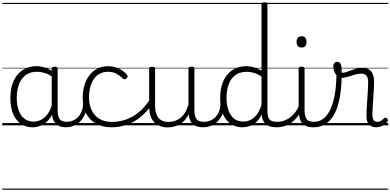

<svg xmlns="http://www.w3.org/2000/svg" viewBox="-20 -1100 3427 1685"><path d="M265 17Q209 17 165 -12Q121 -41 96 -98Q71 -155 71 -238Q71 -288 80.5 -331Q90 -374 109 -408.5Q128 -443 156 -467.5Q184 -492 220 -505.5Q256 -519 301 -519Q339 -519 376 -506.5Q413 -494 448 -470V-419Q409 -449 373.5 -459.5Q338 -470 302 -470Q270 -470 243 -460.5Q216 -451 194.5 -432Q173 -413 158 -385.5Q143 -358 135 -322Q127 -286 127 -242Q127 -180 143.5 -133Q160 -86 193 -59.5Q226 -33 274 -33Q308 -33 340.5 -49Q373 -65 399.5 -101.5Q426 -138 442 -202L461 -159Q440 -85 406 -47Q372 -9 335 4Q298 17 265 17ZM560 17Q527 17 502.5 7Q478 -3 463 -22Q448 -41 441 -69Q434 -97 434 -132V-495Q434 -506 440.5 -510.5Q447 -515 461 -515Q474 -515 480 -510.5Q486 -506 486 -496V-133Q486 -81 503 -56Q520 -31 566 -31Q573 -31 577.5 -23.5Q582 -16 581.5 -7Q581 2 576 9.5Q571 17 560 17ZM0 555H622V565H0ZM0 -20H622V0H0ZM0 -505H622V-500H0ZM0 -1075H622V-1065H0Z M557 17Q546 17 540.5 9.5Q535 2 535.5 -7Q536 -16 543 -23.5Q550 -31 563 -31Q596 -31 622.5 -43Q649 -55 668 -76Q687 -97 697.5 -125Q708 -153 709 -186Q710 -198 719 -201.5Q728 -205 736.5 -201.5Q745 -198 744 -186Q743 -142 728.5 -104.5Q714 -67 689.5 -40Q665 -13 631 2Q597 17 557 17ZM622 555V565ZM622 -20V0ZM622 -505V-500ZM622 -1075V-1065Z M960 17Q842 17 774 -52Q706 -121 706 -243Q706 -303 721.5 -353.5Q737 -404 766 -441Q795 -478 836.5 -498.5Q878 -519 931 -519Q977 -519 1021 -499Q1065 -479 1096 -442Q1101 -435 1100.5 -428.5Q1100 -422 1091 -413Q1082 -404 1074 -404Q1066 -404 1060 -410Q1030 -437 1001.5 -453.5Q973 -470 928 -470Q890 -470 859 -455Q828 -440 806.5 -410.5Q785 -381 773 -339.5Q761 -298 761 -245Q761 -179 785.5 -130.5Q810 -82 854.5 -56Q899 -30 961 -30Q971 -30 977 -23Q983 -16 983 -6.5Q983 3 977.5 10Q972 17 960 17ZM622 555H1157V565H622ZM622 -20H1157V0H622ZM622 -505H1157V-500H622ZM622 -1075H1157V-1065H622Z M959 17Q947 17 941 10Q935 3 935 -6.5Q935 -16 941.5 -23Q948 -30 960 -30Q1025 -30 1084.5 -50.5Q1144 -71 1196 -113.5Q1248 -156 1292 -221Q1297 -228 1306.5 -225Q1316 -222 1321.5 -213.5Q1327 -205 1321 -195Q1276 -125 1219 -77.5Q1162 -30 1096 -6.5Q1030 17 959 17ZM1157 555V565ZM1157 -20V0ZM1157 -505V-500ZM1157 -1075V-1065Z M1452 18Q1404 18 1367 -1.5Q1330 -21 1309.5 -61.5Q1289 -102 1289 -166V-496Q1289 -505 1295 -509.5Q1301 -514 1314 -514Q1328 -514 1334.5 -509.5Q1341 -505 1341 -496V-171Q1341 -127 1353.5 -95.5Q1366 -64 1392 -47Q1418 -30 1459 -30Q1488 -30 1515 -39Q1542 -48 1565 -66.5Q1588 -85 1606 -115Q1624 -145 1634 -186V-496Q1634 -506 1640.5 -510.5Q1647 -515 1661 -515Q1674 -515 1680 -510.5Q1686 -506 1686 -496V-137Q1686 -78 1704.5 -54.5Q1723 -31 1770 -31Q1780 -31 1784.5 -23.5Q1789 -16 1788.5 -7Q1788 2 1782 9.5Q1776 17 1764 17Q1734 17 1712 10.5Q1690 4 1674.5 -9Q1659 -22 1650 -41.5Q1641 -61 1637 -87L1636 -100Q1621 -66 1599.5 -43Q1578 -20 1553.5 -7Q1529 6 1503 12Q1477 18 1452 18ZM1157 555H1828V565H1157ZM1157 -20H1828V0H1157ZM1157 -505H1828V-500H1157ZM1157 -1075H1828V-1065H1157Z M1763 17Q1752 17 1746.5 9.5Q1741 2 1741.5 -7Q1742 -16 1749 -23.5Q1756 -31 1769 -31Q1802 -31 1828.5 -43Q1855 -55 1874 -76Q1893 -97 1903.5 -125Q1914 -153 1915 -186Q1916 -198 1925 -201.5Q1934 -205 1942.5 -201.5Q1951 -198 1950 -186Q1949 -142 1934.5 -104.5Q1920 -67 1895.5 -40Q1871 -13 1837 2Q1803 17 1763 17ZM1828 555V565ZM1828 -20V0ZM1828 -505V-500ZM1828 -1075V-1065Z M2105 17Q2050 17 2006 -12Q1962 -41 1937 -98Q1912 -155 1912 -238Q1912 -288 1921.5 -331Q1931 -374 1950 -408.5Q1969 -443 1997 -467.5Q2025 -492 2061.5 -505.5Q2098 -519 2143 -519Q2176 -519 2209 -509Q2242 -499 2275 -480V-1061Q2275 -1071 2281.5 -1075.5Q2288 -1080 2302 -1080Q2315 -1080 2321 -1075.5Q2327 -1071 2327 -1061V-129Q2327 -73 2344.5 -52Q2362 -31 2413 -31Q2422 -31 2426 -23.5Q2430 -16 2429.5 -7Q2429 2 2423.5 9.5Q2418 17 2407 17Q2375 17 2351 10Q2327 3 2311.5 -11Q2296 -25 2287.5 -45.5Q2279 -66 2277 -92V-96Q2255 -50 2225 -25Q2195 0 2164 8.5Q2133 17 2105 17ZM2115 -33Q2147 -33 2177 -47Q2207 -61 2232.5 -93Q2258 -125 2275 -181V-428Q2240 -452 2207.5 -461Q2175 -470 2143 -470Q2111 -470 2083.5 -460.5Q2056 -451 2034.5 -432Q2013 -413 1998.5 -385.5Q1984 -358 1976 -322Q1968 -286 1968 -242Q1968 -180 1984.5 -133Q2001 -86 2033.5 -59.5Q2066 -33 2115 -33ZM1828 555H2469V565H1828ZM1828 -20H2469V0H1828ZM1828 -505H2469V-500H1828ZM1828 -1075H2469V-1065H1828Z M2404 17Q2393 17 2387.5 9.5Q2382 2 2382.5 -7Q2383 -16 2390 -23.5Q2397 -31 2410 -31Q2447 -31 2478 -43Q2509 -55 2533 -75Q2557 -95 2575 -120Q2593 -145 2603 -172Q2607 -183 2616 -182.5Q2625 -182 2631 -174.5Q2637 -167 2634 -157Q2623 -124 2603 -93Q2583 -62 2554.5 -37Q2526 -12 2488 2.5Q2450 17 2404 17ZM2469 555V565ZM2469 -20V0ZM2469 -505V-500ZM2469 -1075V-1065Z M2731 17Q2693 17 2667.5 6.5Q2642 -4 2627.5 -24Q2613 -44 2607 -72.5Q2601 -101 2601 -137V-496Q2601 -506 2607 -510.5Q2613 -515 2626 -515Q2640 -515 2646.5 -510.5Q2653 -506 2653 -496V-137Q2653 -82 2669.5 -56.5Q2686 -31 2737 -31Q2746 -31 2750.5 -23.5Q2755 -16 2754.5 -7Q2754 2 2748.5 9.5Q2743 17 2731 17ZM2627 -683Q2605 -683 2594 -695.5Q2583 -708 2583 -732Q2583 -757 2594 -769.5Q2605 -782 2627 -782Q2648 -782 2659 -769.5Q2670 -757 2670 -732Q2671 -707 2659.5 -695Q2648 -683 2627 -683ZM2469 555H2794V565H2469ZM2469 -20H2794V0H2469ZM2469 -505H2794V-500H2469ZM2469 -1075H2794V-1065H2469Z M2732 17Q2719 17 2713.5 9.5Q2708 2 2709.5 -7Q2711 -16 2718.5 -23.5Q2726 -31 2738 -31Q2777 -31 2811 -53.5Q2845 -76 2872 -125Q2899 -174 2915 -253.5Q2931 -333 2933 -447Q2933 -453 2940 -456Q2947 -459 2955.5 -458Q2964 -457 2971 -452.5Q2978 -448 2978 -438Q2977 -312 2958 -225Q2939 -138 2906 -84.5Q2873 -31 2828.5 -7Q2784 17 2732 17ZM2794 555H2819V565H2794ZM2794 -20H2819V0H2794ZM2794 -505H2819V-500H2794ZM2794 -1075H2819V-1065H2794Z M3281 17Q3260 17 3244.5 10.5Q3229 4 3218 -8.5Q3207 -21 3201.5 -39.5Q3196 -58 3196 -84Q3196 -116 3198.5 -153.5Q3201 -191 3203.5 -230Q3206 -269 3208.5 -306Q3211 -343 3211 -374Q3211 -419 3195.5 -436.5Q3180 -454 3149 -454Q3124 -454 3091.5 -444Q3059 -434 3027 -424.5Q2995 -415 2969 -415Q2953 -415 2938.5 -431.5Q2924 -448 2914.5 -471.5Q2905 -495 2905 -514Q2905 -527 2909 -536.5Q2913 -546 2921 -552Q2929 -558 2940 -558Q2961 -558 2969.5 -539Q2978 -520 2978 -493Q2978 -486 2978 -478Q2978 -470 2978 -462Q3001 -460 3029 -471Q3057 -482 3090.5 -493Q3124 -504 3158 -504Q3194 -504 3217 -491Q3240 -478 3251.5 -449.5Q3263 -421 3263 -376Q3263 -345 3260.5 -308.5Q3258 -272 3255.5 -233.5Q3253 -195 3250.5 -160Q3248 -125 3248 -96Q3248 -64 3258 -47.5Q3268 -31 3290 -31Q3301 -31 3311 -34Q3321 -37 3331 -44.5Q3341 -52 3351 -62Q3358 -68 3364.5 -67.5Q3371 -67 3377 -60Q3383 -54 3384 -47.5Q3385 -41 3381 -34Q3370 -19 3353.5 -7Q3337 5 3318.5 11Q3300 17 3281 17ZM2819 555H3387V565H2819ZM2819 -20H3387V0H2819ZM2819 -505H3387V-500H2819ZM2819 -1075H3387V-1065H2819Z"/></svg>

Font: Playwrite AR Guides
Style: Regular
Weight: 400
Designer: Veronika Burian, José Scaglione
Foundry: TypeTogether
Version: Version 1.003